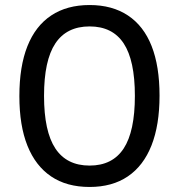

<svg xmlns="http://www.w3.org/2000/svg" viewBox="-20 -734 711 763"><path d="M336 9Q245 9 183 -33Q121 -75 89 -155Q57 -235 57 -352Q57 -470 89 -550.5Q121 -631 183.5 -672.5Q246 -714 336 -714Q426 -714 488.5 -672.5Q551 -631 582.5 -551Q614 -471 614 -354Q614 -237 582 -156Q550 -75 488 -33Q426 9 336 9ZM336 -76Q427 -76 471.5 -144Q516 -212 516 -353Q516 -494 471.5 -561.5Q427 -629 336 -629Q245 -629 200 -561.5Q155 -494 155 -353Q155 -212 200 -144Q245 -76 336 -76Z"/></svg>

Font: Nunito Sans 10pt SemiExpanded Medium
Style: Regular
Weight: 500
Width: 6
Designer: Vernon Adams
Foundry: Vernon Adams
Version: Version 3.101;gftools[0.9.27]